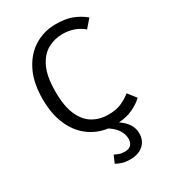

<svg xmlns="http://www.w3.org/2000/svg" viewBox="-227 -834 1069 1196"><g transform="rotate(-30 307.5 -235.5)"><path d="M367.2 -717.4Q436.4 -717.4 483.1 -700Q529.7 -682.6 571.8 -648.7L522.1 -590.8Q488.7 -619 451.5 -631Q414.4 -643.1 373.8 -643.1Q315.9 -643.1 266.7 -615.6Q217.4 -588.2 187.4 -524.9Q157.4 -461.5 157.4 -353.3Q157.4 -248.2 185.9 -184.6Q214.4 -121 263.1 -92.8Q311.8 -64.6 371.8 -64.6Q430.8 -64.6 469.5 -82.6Q508.2 -100.5 535.9 -123.6L582.1 -65.1Q553.3 -37.4 509.7 -16.2Q466.2 5.1 404.6 10.3Q440 33.3 460.3 63.8Q480.5 94.4 480.5 131.8Q480.5 182.6 445.9 213.8Q411.3 245.1 352.3 245.1Q317.4 245.1 293.1 237.2Q268.7 229.2 252.8 219.5L275.4 167.2Q287.7 173.3 304.4 179.7Q321 186.2 346.7 186.2Q375.9 186.2 390.8 170.3Q405.6 154.4 405.6 127.7Q405.6 95.9 386.4 65.1Q367.2 34.4 327.7 9.2Q252.3 -1 192.8 -45.6Q133.3 -90.3 99.2 -167.7Q65.1 -245.1 65.1 -353.3Q65.1 -472.3 106.4 -553.6Q147.7 -634.9 216.4 -676.2Q285.1 -717.4 367.2 -717.4Z"/></g></svg>

Font: FiraCode Nerd Font
Style: Regular
Weight: 400
Designer: Carrois Corporate, Edenspiekermann AG, Nikita Prokopov
Foundry: Carrois Corporate, Edenspiekermann AG, Nikita Prokopov
Version: Version 6.002;Nerd Fonts 2.2.2